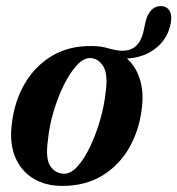

<svg xmlns="http://www.w3.org/2000/svg" viewBox="-20 -601 582 630"><path d="M281 -450Q314 -450 342 -440.5Q344.5 -440.5 347.5 -439.5Q430.5 -417 450 -494.5L457.5 -529Q463 -553.5 476.2 -567.5Q489.5 -581.5 509.5 -581Q529.5 -580 537.8 -562.8Q546 -545.5 538 -514.5Q526.5 -469.5 488.8 -440.8Q451 -412 396.5 -409Q426 -382.5 439 -340.8Q452 -299 445.5 -247Q437.5 -175 404.5 -117Q371.5 -59 316 -25Q260.5 9 184.5 9Q129 9 89 -15.5Q49 -40 30 -85.2Q11 -130.5 18.5 -192Q26.5 -266 60 -324.5Q93.5 -383 149.5 -417Q205.5 -451 281 -450ZM190.5 -31Q213 -31 235.2 -56Q257.5 -81 276.5 -121.5Q295.5 -162 308.8 -208.2Q322 -254.5 326.5 -297Q335 -357 319 -383.2Q303 -409.5 276.5 -410.5Q254 -411 231.2 -386Q208.5 -361 188.8 -320.5Q169 -280 155.2 -233Q141.5 -186 137.5 -142.5Q128.5 -80.5 145.2 -55.8Q162 -31 190.5 -31Z"/></svg>

Font: Fraunces 144pt S050 SemiBold
Style: Italic
Weight: 600
Italic angle: -16°
Version: Version 1.000; ttfautohint (v1.8.3)